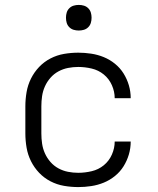

<svg xmlns="http://www.w3.org/2000/svg" viewBox="-20 -752 640 780"><path d="M298 8Q269 8 240 3Q211 -2 185 -15.5Q159 -29 139 -50Q119 -71 106 -97Q93 -123 88 -152Q83 -181 83 -210V-320Q83 -349 88 -378Q93 -407 106 -433Q119 -459 139 -480Q159 -501 185 -514.5Q211 -528 240 -533Q269 -538 298 -538Q324 -538 350.5 -534Q377 -530 401.5 -520Q426 -510 447 -493Q468 -476 482 -453.5Q496 -431 503.5 -405.5Q511 -380 511 -353Q511 -353 511 -353Q511 -353 511 -353H446Q446 -353 446 -353Q446 -353 446 -353Q446 -380 434.5 -406Q423 -432 401.5 -449.5Q380 -467 352.5 -473.5Q325 -480 298 -480Q277 -480 256.5 -476Q236 -472 217.5 -462Q199 -452 185 -436Q171 -420 162.5 -401Q154 -382 151 -361.5Q148 -341 148 -320V-210Q148 -189 151 -168.5Q154 -148 162.5 -129Q171 -110 185 -94Q199 -78 217.5 -68Q236 -58 256.5 -54Q277 -50 298 -50Q325 -50 352.5 -56.5Q380 -63 401.5 -80.5Q423 -98 434.5 -124Q446 -150 446 -177Q446 -177 446 -177Q446 -177 446 -177H511Q511 -177 511 -177Q511 -177 511 -177Q511 -150 503.5 -124.5Q496 -99 482 -76.5Q468 -54 447 -37Q426 -20 401.5 -10Q377 0 350.5 4Q324 8 298 8ZM300 -628Q289 -628 279 -631Q269 -634 261.5 -641.5Q254 -649 251 -659Q248 -669 248 -680Q248 -691 251 -701Q254 -711 261.5 -718.5Q269 -726 279 -729Q289 -732 300 -732Q311 -732 321 -729Q331 -726 338.5 -718.5Q346 -711 349 -701Q352 -691 352 -680Q352 -669 349 -659Q346 -649 338.5 -641.5Q331 -634 321 -631Q311 -628 300 -628Z"/></svg>

Font: Iosevka Curly Light Extended
Style: Regular
Weight: 300
Width: 7
Monospace: yes
Designer: Belleve Invis
Foundry: Belleve Invis
Version: Version 11.1.0; ttfautohint (v1.8.3)